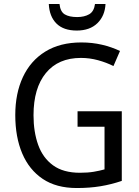

<svg xmlns="http://www.w3.org/2000/svg" viewBox="-20 -938 701 968"><path d="M371 -377H594V-26Q541 -8 486.5 1Q432 10 367 10Q264 10 195.5 -36Q127 -82 92 -164.5Q57 -247 57 -358Q57 -467 95.5 -549.5Q134 -632 208.5 -678Q283 -724 390 -724Q445 -724 494 -712.5Q543 -701 585 -681L552 -605Q516 -623 474 -634.5Q432 -646 388 -646Q274 -646 211.5 -570Q149 -494 149 -357Q149 -273 172.5 -207.5Q196 -142 247.5 -104.5Q299 -67 383 -67Q423 -67 452.5 -72Q482 -77 507 -84V-299H371ZM512 -918Q509 -858 471 -821Q433 -784 367 -784Q300 -784 264.5 -819.5Q229 -855 226 -918H280Q284 -879 306.5 -865.5Q329 -852 369 -852Q405 -852 429.5 -866Q454 -880 459 -918Z"/></svg>

Font: Noto Sans Gurmukhi UI SemiCondensed
Style: Regular
Weight: 400
Width: 4
Designer: Jelle Bosma - Monotype Design Team
Foundry: Monotype Imaging Inc.
Version: Version 2.004; ttfautohint (v1.8.4.7-5d5b)